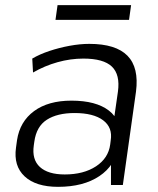

<svg xmlns="http://www.w3.org/2000/svg" viewBox="-20 -717 613 744"><path d="M410 -174 437 -362Q446 -428 413.5 -459Q381 -490 303 -490Q253 -490 203 -476Q153 -462 108 -436L105 -490Q134 -507 171.5 -519.5Q209 -532 249.5 -539.5Q290 -547 326 -547Q429 -547 474 -501Q519 -455 507 -362L456 0H410ZM205 7Q119 7 75.5 -33.5Q32 -74 42 -145L46 -174Q57 -246 112 -286.5Q167 -327 257 -327Q352 -327 402 -288.5Q452 -250 441 -179L437 -148Q427 -76 365 -34.5Q303 7 205 7ZM231 -41Q304 -41 352 -72.5Q400 -104 407 -157L409 -173Q417 -223 379.5 -251Q342 -279 269 -279Q202 -279 161.5 -253Q121 -227 113 -168L111 -154Q103 -99 134.5 -70Q166 -41 231 -41ZM488 -697 480 -640H195L203 -697Z"/></svg>

Font: Pathway Extreme 28pt Light
Style: Italic
Weight: 300
Italic angle: -8°
Designer: Eduardo Rodriguez Tunni
Foundry: Eduardo Rodriguez Tunni
Version: Version 1.001;gftools[0.9.26]